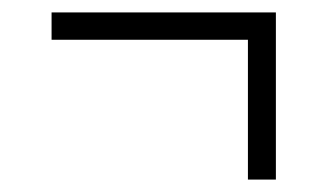

<svg xmlns="http://www.w3.org/2000/svg" viewBox="-20 -403 505 309"><path d="M379 -114V-339H63V-383H424V-114Z"/></svg>

Font: Noto Serif Condensed Light
Style: Italic
Weight: 300
Width: 3
Italic angle: -12°
Designer: Monotype Design Team
Foundry: Monotype Imaging Inc.
Version: Version 2.014; ttfautohint (v1.8.4.7-5d5b)